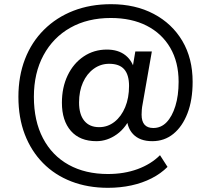

<svg xmlns="http://www.w3.org/2000/svg" viewBox="-20 -734 988 918"><path d="M496 164Q400 164 321 133.5Q242 103 185.5 45.5Q129 -12 98.5 -91.5Q68 -171 68 -271Q68 -370 99.5 -451.5Q131 -533 190.5 -592Q250 -651 331 -682.5Q412 -714 511 -714Q627 -714 715 -667.5Q803 -621 852 -538Q901 -455 901 -343Q901 -256 876.5 -192.5Q852 -129 809 -94Q766 -59 708 -59Q648 -59 616 -93Q584 -127 586 -187L610 -188Q585 -125 539 -92Q493 -59 441 -59Q362 -59 319 -108Q276 -157 276 -243Q276 -316 303.5 -373.5Q331 -431 380 -464Q429 -497 491 -497Q545 -497 579.5 -470Q614 -443 625 -393H611L627 -488H706L662 -237Q659 -222 658 -209.5Q657 -197 657 -186Q657 -154 671 -138Q685 -122 713 -122Q750 -122 776.5 -149.5Q803 -177 818.5 -227Q834 -277 834 -343Q834 -437 794 -505.5Q754 -574 681.5 -611Q609 -648 510 -648Q399 -648 316.5 -601.5Q234 -555 188 -470Q142 -385 142 -271Q142 -156 185.5 -73Q229 10 308.5 54Q388 98 496 98Q574 98 638 74.5Q702 51 745 8L781 64Q749 96 705 118.5Q661 141 608 152.5Q555 164 496 164ZM454 -126Q495 -126 527.5 -151.5Q560 -177 578.5 -221.5Q597 -266 597 -323Q597 -376 574 -402.5Q551 -429 502 -429Q461 -429 428 -405Q395 -381 376.5 -339.5Q358 -298 358 -244Q358 -187 383 -156.5Q408 -126 454 -126Z"/></svg>

Font: Nunito Sans 12pt SemiBold
Style: Italic
Weight: 600
Italic angle: -9°
Designer: Vernon Adams
Foundry: Vernon Adams
Version: Version 3.101;gftools[0.9.27]